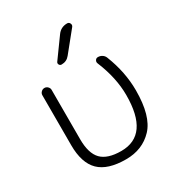

<svg xmlns="http://www.w3.org/2000/svg" viewBox="-181 -892 922 997"><g transform="rotate(-30 280.0 -393.5)"><path d="M311.5 -746.1Q333 -776.4 371.1 -776.4Q381.8 -776.4 386.7 -766.1Q391.6 -755.9 384.8 -747.1L289.1 -628.9Q270.5 -605.5 240.2 -605.5Q230.5 -605.5 226.1 -613.8Q221.7 -622.1 227.5 -629.9ZM284.2 -11.7Q174.8 -11.7 124 -61.5Q73.2 -111.3 73.2 -217.8V-517.6Q73.2 -528.3 81.5 -536.6Q89.8 -544.9 101.1 -544.9Q112.3 -544.9 120.6 -536.6Q128.9 -528.3 128.9 -517.6V-221.7Q128.9 -136.7 165.5 -99.1Q202.1 -61.5 284.2 -61.5Q451.2 -61.5 451.2 -300.8Q451.2 -404.3 404.3 -517.6Q400.4 -527.3 405.8 -536.1Q411.1 -544.9 421.9 -544.9Q435.5 -544.9 446.8 -537.6Q458 -530.3 462.9 -517.6Q506.8 -406.2 506.8 -296.9Q506.8 -142.6 444.8 -77.1Q382.8 -11.7 284.2 -11.7Z"/></g></svg>

Font: Gen Jyuu Gothic P Light
Style: Regular
Weight: 200
Designer: [Source Han Sans]
Ryoko NISHIZUKA  (kana & ideographs); Paul D. Hunt (Latin, Greek & Cyrillic); Wenlong ZHANG  (bopomofo
Version: Version 1.002.20150607